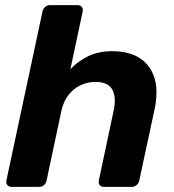

<svg xmlns="http://www.w3.org/2000/svg" viewBox="-20 -730 679 750"><path d="M25 0Q15 0 9 -7Q3 -14 5 -25L146 -685Q148 -696 156.5 -703Q165 -710 175 -710H283Q294 -710 299.5 -703Q305 -696 303 -685L255 -460Q286 -492 325.5 -511Q365 -530 419 -530Q483 -530 525 -503.5Q567 -477 583 -426.5Q599 -376 584 -304L524 -25Q522 -14 513.5 -7Q505 0 495 0H386Q375 0 369.5 -7Q364 -14 366 -25L424 -298Q435 -351 418.5 -380.5Q402 -410 353 -410Q322 -410 294.5 -397Q267 -384 247.5 -359Q228 -334 220 -298L162 -25Q160 -14 152 -7Q144 0 133 0Z"/></svg>

Font: Rubik SemiBold
Style: Italic
Weight: 600
Italic angle: -12°
Designer: Hubert and Fischer
Foundry: Hubert and Fischer
Version: Version 2.300;gftools[0.9.30]